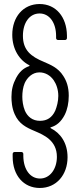

<svg xmlns="http://www.w3.org/2000/svg" viewBox="-20 -728 397 955"><path d="M178 207C261 207 316 141 316 54C316 -19 279 -67 233 -90C230 -92 230 -94 233 -95C261 -103 284 -122 302 -157C315 -183 322 -216 322 -252C322 -297 310 -327 295 -350C269 -392 228 -407 199 -420C133 -447 94 -479 94 -550C94 -614 126 -661 177 -661C226 -661 259 -615 259 -549V-539C259 -533 263 -529 269 -529H303C309 -529 313 -533 313 -539V-551C312 -644 258 -708 177 -708C95 -708 41 -643 41 -555C41 -483 77 -428 125 -404C128 -402 128 -400 125 -399C95 -389 75 -368 60 -340C44 -310 37 -281 37 -246C37 -225 39 -191 53 -160C74 -112 110 -94 153 -76C197 -57 263 -30 263 52C263 112 229 160 179 160C130 160 97 115 96 49V38C96 32 92 28 86 28H53C47 28 43 32 43 38V52C43 144 97 207 178 207ZM179 -127C141 -127 117 -148 104 -177C94 -201 91 -228 91 -247C91 -269 94 -294 103 -315C115 -341 140 -368 176 -368C206 -368 231 -352 247 -329C260 -310 270 -283 270 -251C270 -224 263 -198 255 -178C239 -143 214 -127 179 -127Z"/></svg>

Font: Barlow Condensed Light
Style: Regular
Weight: 300
Width: 3
Designer: Jeremy Tribby
Foundry: Tribby Type
Version: Version 1.422;hotconv 1.0.109;makeotfexe 2.5.65596